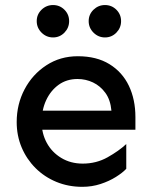

<svg xmlns="http://www.w3.org/2000/svg" viewBox="-20 -723 599 758"><path d="M304.7 14.6Q250 14.6 202.6 -4.9Q155.3 -24.4 120.1 -59.6Q85 -94.7 65.4 -141.1Q45.9 -187.5 45.9 -241.2Q45.9 -311.5 77.1 -370.6Q108.4 -429.7 163.1 -465.3Q217.8 -501 287.1 -501Q361.3 -501 412.1 -469.7Q462.9 -438.5 488.8 -384.3Q514.6 -330.1 514.6 -260.7V-210.9H136.7V-286.1H419.9Q416 -329.1 396 -356.4Q376 -383.8 347.2 -397.5Q318.4 -411.1 286.1 -411.1Q243.2 -411.1 211.4 -388.2Q179.7 -365.2 162.1 -327.1Q144.5 -289.1 144.5 -241.2Q144.5 -196.3 164.6 -159.2Q184.6 -122.1 221.7 -99.6Q258.8 -77.1 306.6 -77.1Q360.4 -77.1 404.8 -102.1Q449.2 -127 478.5 -154.3V-56.6Q463.9 -41 437.5 -24.4Q411.1 -7.8 377 3.4Q342.8 14.6 304.7 14.6ZM394.5 -575.2Q368.2 -575.2 349.1 -594.2Q330.1 -613.3 330.1 -639.6Q330.1 -666 349.1 -684.6Q368.2 -703.1 394.5 -703.1Q420.9 -703.1 439.5 -684.6Q458 -666 458 -639.6Q458 -613.3 439.5 -594.2Q420.9 -575.2 394.5 -575.2ZM189.5 -575.2Q163.1 -575.2 144 -594.2Q125 -613.3 125 -639.6Q125 -666 144 -684.6Q163.1 -703.1 189.5 -703.1Q215.8 -703.1 234.4 -684.6Q252.9 -666 252.9 -639.6Q252.9 -613.3 234.4 -594.2Q215.8 -575.2 189.5 -575.2Z"/></svg>

Font: Sen Medium
Style: Regular
Weight: 500
Designer: Kosal Sen, Philatype
Foundry: Philatype
Version: Version 2.000;gftools[0.9.31]